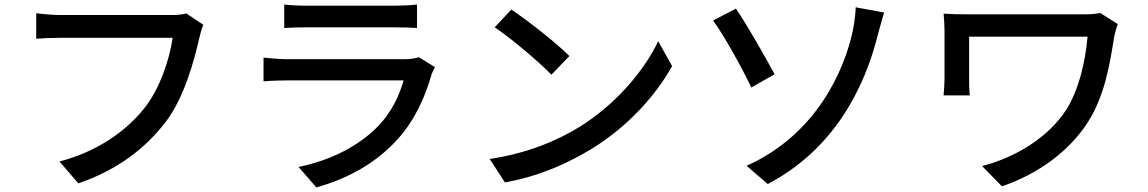

<svg xmlns="http://www.w3.org/2000/svg" viewBox="-20 -774 5040 843"><path d="M798 -715C776 -709 751 -708 734 -708H247C214 -708 167 -712 139 -716V-604C164 -606 204 -608 247 -608H738C725 -516 683 -385 613 -298C531 -195 403 -107 241 -65L324 31C498 -28 621 -126 707 -238C788 -344 832 -505 855 -607C860 -627 865 -649 873 -665Z M1819 -523C1806 -518 1782 -514 1755 -514H1243C1214 -514 1176 -517 1137 -521V-417C1175 -420 1219 -421 1243 -421H1752C1734 -355 1698 -280 1641 -221C1559 -136 1437 -71 1291 -41L1369 49C1497 13 1624 -50 1727 -164C1801 -246 1846 -347 1874 -444C1876 -453 1884 -468 1890 -479ZM1228 -651C1256 -653 1292 -654 1324 -654H1712C1746 -654 1786 -653 1811 -651V-754C1786 -751 1745 -749 1713 -749H1324C1291 -749 1254 -751 1228 -754Z M2225 -732 2152 -654C2227 -604 2349 -500 2401 -446L2480 -528C2426 -583 2292 -688 2225 -732ZM2130 -76 2197 27C2352 -1 2479 -60 2580 -122C2736 -218 2859 -354 2931 -484L2870 -593C2809 -465 2684 -315 2523 -216C2427 -157 2297 -101 2130 -76Z M3258 -46 3351 34C3638 -117 3775 -380 3836 -628C3841 -644 3852 -688 3862 -719L3737 -742C3737 -722 3732 -677 3725 -642C3688 -465 3564 -183 3258 -46ZM3111 -684C3162 -614 3240 -471 3279 -390L3381 -448C3345 -515 3258 -669 3211 -736L3111 -684Z M4811 -717C4790 -712 4761 -711 4734 -711H4236C4192 -711 4151 -712 4123 -714C4125 -690 4127 -664 4127 -640V-427C4127 -405 4125 -382 4123 -355H4238C4235 -383 4235 -413 4235 -427V-613H4755C4745 -499 4716 -379 4662 -293C4581 -167 4433 -81 4292 -45L4379 44C4539 -10 4676 -111 4758 -240C4832 -357 4854 -500 4872 -613C4874 -624 4882 -656 4888 -668Z"/></svg>

Font: Noto Sans T Chinese Medium
Style: Regular
Weight: 500
Designer: Ryoko NISHIZUKA (kana & ideographs); Paul D. Hunt (Latin, Greek & Cyrillic); Wenlong ZHANG (bopomofo); Sandoll Communica
Foundry: Adobe Systems Incorporated
Version: Version 1.000;PS 1;hotconv 1.0.78;makeotf.lib2.5.61930